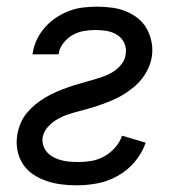

<svg xmlns="http://www.w3.org/2000/svg" viewBox="-20 -548 540 576"><path d="M210 8Q186 8 163 5Q140 2 118.5 -5.5Q97 -13 78.5 -25.5Q60 -38 48 -57Q36 -76 32 -98.5Q28 -121 32 -145Q35 -162 42 -178.5Q49 -195 60.5 -209Q72 -223 86 -234.5Q100 -246 116 -255.5Q132 -265 148 -272Q164 -279 181 -285Q198 -291 215 -296Q232 -301 248.5 -305.5Q265 -310 282 -315.5Q299 -321 315 -330Q331 -339 343 -353.5Q355 -368 357 -385Q360 -403 353 -418.5Q346 -434 332 -443Q318 -452 301 -455Q284 -458 266 -458Q249 -458 231.5 -455Q214 -452 198 -443Q182 -434 170 -418.5Q158 -403 156 -386L155 -385H77L78 -388Q81 -409 90.5 -429Q100 -449 115 -466Q130 -483 149 -495.5Q168 -508 188 -515.5Q208 -523 229.5 -525.5Q251 -528 271 -528Q294 -528 316 -525Q338 -522 358 -514Q378 -506 394.5 -492.5Q411 -479 421 -460.5Q431 -442 435 -420Q439 -398 435 -375Q432 -359 424.5 -342.5Q417 -326 405.5 -311.5Q394 -297 380 -285.5Q366 -274 350.5 -264.5Q335 -255 318.5 -248Q302 -241 285.5 -235Q269 -229 252 -224Q235 -219 217.5 -214.5Q200 -210 183.5 -204.5Q167 -199 151.5 -190Q136 -181 123.5 -167Q111 -153 108 -136Q106 -123 110 -111Q114 -99 122.5 -90Q131 -81 142 -75.5Q153 -70 165 -67Q177 -64 190 -63Q203 -62 216 -62Q236 -62 255.5 -65.5Q275 -69 293 -79Q311 -89 325.5 -105.5Q340 -122 346 -141L417 -120Q407 -90 385 -63.5Q363 -37 333.5 -20.5Q304 -4 272.5 2Q241 8 210 8Z"/></svg>

Font: Iosevka Term Curly
Style: Italic
Weight: 400
Italic angle: -9°
Designer: Belleve Invis
Foundry: Belleve Invis
Version: Version 32.3.0